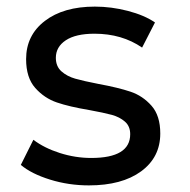

<svg xmlns="http://www.w3.org/2000/svg" viewBox="-20 -555 576 581"><path d="M131.5 -11.5C169.2 0.2 208.3 6 249 6C315.7 6 368.3 -8.2 407 -36.5C445.7 -64.8 465 -103 465 -151C465 -187 456.2 -215 438.5 -235C420.8 -255 399.7 -269.2 375 -277.5C350.3 -285.8 318 -293.7 278 -301C247.3 -307 223.8 -312.3 207.5 -317C191.2 -321.7 177.3 -329 166 -339C154.7 -349 149 -362.7 149 -380C149 -402 159 -419.7 179 -433C199 -446.3 228 -453 266 -453C321.3 -453 369.3 -439 410 -411L449 -487C427.7 -501.7 400.3 -513.3 367 -522C333.7 -530.7 300.3 -535 267 -535C203.7 -535 153.2 -520.5 115.5 -491.5C77.8 -462.5 59 -424 59 -376C59 -338.7 68.2 -309.7 86.5 -289C104.8 -268.3 126.7 -253.7 152 -245C177.3 -236.3 210 -228.7 250 -222C279.3 -216.7 302 -211.8 318 -207.5C334 -203.2 347.3 -196.3 358 -187C368.7 -177.7 374 -165 374 -149C374 -101 334.7 -77 256 -77C224 -77 192.3 -82 161 -92C129.7 -102 103 -115.3 81 -132L43 -56C64.3 -38 93.8 -23.2 131.5 -11.5Z"/></svg>

Font: Rookery
Style: Regular
Weight: 400
Designer: Ryan Kimball / Julieta Ulanovsky
Foundry: Motorola Mobility LLC.
Version: Version 1.0